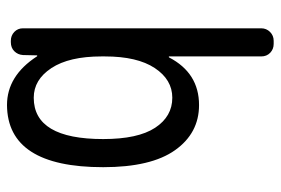

<svg xmlns="http://www.w3.org/2000/svg" viewBox="-145 -425 790 540"><g transform="rotate(-90 250.0 -155.0)"><path d="M245.1 -455.1Q128.9 -455.1 128.9 -259.8Q128.9 -162.1 160.6 -113.8Q192.4 -65.4 245.1 -65.4Q295.9 -65.4 328.6 -114.7Q361.3 -164.1 361.3 -254.9V-264.6Q361.3 -355.5 328.6 -405.3Q295.9 -455.1 245.1 -455.1ZM224.6 9.8Q145.5 9.8 97.7 -57.6Q49.8 -125 49.8 -259.8Q49.8 -529.3 224.6 -530.3Q306.6 -530.3 361.3 -446.3Q361.3 -445.3 363.3 -445.3Q364.3 -445.3 364.3 -446.3L365.2 -485.4Q366.2 -500 376 -509.8Q385.7 -519.5 401.4 -519.5H405.3Q419.9 -519.5 430.2 -509.8Q440.4 -500 440.4 -485.4V184.6Q440.4 199.2 430.2 209.5Q419.9 219.7 405.3 219.7H396.5Q381.8 219.7 371.6 210Q361.3 200.2 361.3 184.6V-74.2Q361.3 -75.2 360.4 -75.2Q358.4 -75.2 358.4 -74.2Q314.5 9.8 224.6 9.8Z"/></g></svg>

Font: Rounded-L Mgen+ 2m regular
Style: Regular
Weight: 400
Designer: [Source Han Sans]
Ryoko NISHIZUKA  (kana & ideographs); Paul D. Hunt (Latin, Greek & Cyrillic); Wenlong ZHANG  (bopomofo
Version: Version 1.059.20150602